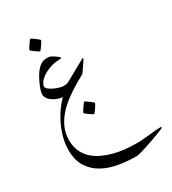

<svg xmlns="http://www.w3.org/2000/svg" viewBox="-244 -710 1160 1297"><g transform="rotate(-30 336.5 -61.0)"><path d="M673.3 380.4Q673.3 381.8 657.7 388.4Q642.1 395 617.9 404.1Q593.8 413.1 564.5 423.3Q535.2 433.6 508.3 442.4Q481.4 451.2 460.9 456.5Q440.4 461.9 433.1 461.9Q361.3 461.9 293.2 450.4Q225.1 439 171.1 408.9Q117.2 378.9 84.5 327.6Q51.8 276.4 51.8 197.8Q51.8 147.5 65.4 97.9Q79.1 48.3 100.8 4.4Q122.6 -39.6 148.2 -74.5Q173.8 -109.4 197.8 -132.3Q182.1 -134.3 162.6 -140.6Q143.1 -147 126 -158Q108.9 -168.9 97.4 -184.1Q85.9 -199.2 85.9 -219.2Q85.9 -231 92 -250.2Q98.1 -269.5 107.7 -291Q117.2 -312.5 128.9 -333.5Q140.6 -354.5 152.3 -369.1Q166 -385.7 178 -395.3Q189.9 -404.8 200.7 -409.2Q211.4 -413.6 220.5 -414.6Q229.5 -415.5 235.4 -415.5Q243.2 -415.5 251.7 -414.6Q260.3 -413.6 265.6 -410.6Q273.4 -406.7 283 -400.9Q292.5 -395 300.5 -389.2Q308.6 -383.3 314.2 -378.2Q319.8 -373 319.8 -370.6Q319.8 -369.1 318.8 -368.2Q317.4 -365.7 315.9 -365.2Q301.8 -365.2 273.4 -361.8Q245.1 -358.4 206.1 -341.8Q182.6 -331.5 167 -319.8Q151.4 -308.1 141.8 -296.9Q132.3 -285.6 127.7 -275.4Q123 -265.1 123 -257.3Q123 -247.6 136.2 -236.6Q149.4 -225.6 168.2 -216.3Q187 -207 207.3 -201.2Q227.5 -195.3 241.7 -195.3Q245.6 -195.3 256.1 -196Q266.6 -196.8 275.9 -201.2Q288.1 -207.5 304.9 -216.6Q321.8 -225.6 340.3 -236.3Q358.9 -247.1 377.7 -257.3Q396.5 -267.6 411.4 -275.9Q426.3 -284.2 435.8 -289.3Q445.3 -294.4 445.8 -294.4Q449.2 -294.4 449.2 -290.5Q449.2 -288.6 440.4 -275.1Q431.6 -261.7 420.9 -245.8Q410.2 -230 400.4 -216.6Q390.6 -203.1 389.2 -201.7Q385.3 -198.2 367.9 -189.5Q350.6 -180.7 328.6 -167.5Q276.9 -137.2 233.2 -104Q189.5 -70.8 157.2 -33.2Q125 4.4 106.7 47.6Q88.4 90.8 88.4 141.1Q88.4 189.9 105 227.1Q121.6 264.2 150.6 291.5Q179.7 318.8 218 336.9Q256.3 355 299.3 366.5Q342.3 377.9 387 382.3Q431.6 386.7 473.6 386.7Q497.6 386.7 525.4 384.5Q553.2 382.3 579.6 379.6Q606 377 628.9 374.8Q651.9 372.6 666.5 372.6Q673.3 372.6 673.3 380.4ZM263.2 -540.5Q263.2 -538.1 257.3 -528.1Q251.5 -518.1 244.1 -506.8Q236.8 -495.6 229.2 -486.6Q221.7 -477.5 219.2 -477.5Q217.8 -477.5 208.5 -483.4Q199.2 -489.3 188.7 -496.6Q178.2 -503.9 169.7 -511Q161.1 -518.1 161.1 -521Q161.1 -523.4 167.2 -533.4Q173.3 -543.5 180.9 -554.7Q188.5 -565.9 195.6 -575Q202.6 -584 204.6 -584Q207 -584 216.8 -577.9Q226.6 -571.8 236.8 -564Q247.1 -556.2 255.1 -549.1Q263.2 -542 263.2 -540.5ZM366.7 9.3Q366.7 11.7 360.8 21.7Q355 31.7 347.7 43Q340.3 54.2 332.8 63.2Q325.2 72.3 322.8 72.3Q321.3 72.3 312 66.4Q302.7 60.5 292.2 53.2Q281.7 45.9 273.2 38.8Q264.6 31.7 264.6 28.8Q264.6 26.4 270.8 16.4Q276.9 6.3 284.4 -4.9Q292 -16.1 299.1 -25.1Q306.2 -34.2 308.1 -34.2Q310.5 -34.2 320.3 -28.1Q330.1 -22 340.3 -14.2Q350.6 -6.3 358.6 0.7Q366.7 7.8 366.7 9.3Z"/></g></svg>

Font: Accordance
Style: Italic
Weight: 400
Italic angle: -11°
Version: Version 1.2 (build January 31, 2020) Miklal Software Solutio